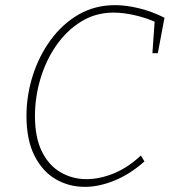

<svg xmlns="http://www.w3.org/2000/svg" viewBox="-20 -720 669 747"><path d="M310 7Q248 7 196.5 -23Q145 -53 114 -114.5Q83 -176 83 -269Q83 -349 107.5 -426Q132 -503 177.5 -565Q223 -627 286 -663.5Q349 -700 428 -700Q470 -700 520 -688Q570 -676 620 -651L594 -513H573L582 -642L590 -632Q551 -650 505.5 -660.5Q460 -671 422 -671Q352 -671 295.5 -636Q239 -601 198.5 -542.5Q158 -484 137 -412.5Q116 -341 116 -269Q116 -185 143 -130.5Q170 -76 216 -49.5Q262 -23 316 -23Q368 -23 423 -45.5Q478 -68 528 -115L542 -92Q487 -43 426.5 -18Q366 7 310 7Z"/></svg>

Font: Bitter Thin ExtraLight
Style: Italic
Weight: 250
Italic angle: -9°
Version: Version 2.002